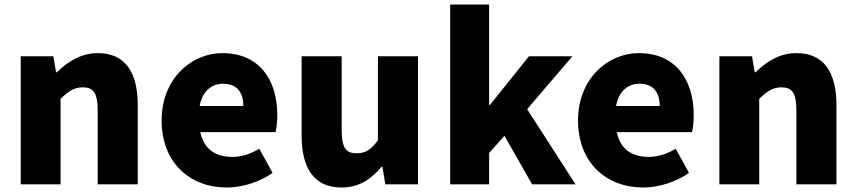

<svg xmlns="http://www.w3.org/2000/svg" viewBox="-20 -819 3802 853"><path d="M72 0H249V-380C284 -413 308 -431 348 -431C393 -431 414 -408 414 -330V0H592V-352C592 -494 539 -583 415 -583C338 -583 280 -544 233 -498H229L217 -569H72Z M987 14C1054 14 1132 -9 1191 -51L1132 -158C1091 -134 1053 -122 1012 -122C940 -122 886 -154 870 -232H1204C1208 -245 1212 -277 1212 -308C1212 -464 1132 -583 968 -583C830 -583 698 -469 698 -284C698 -96 824 14 987 14ZM867 -348C879 -416 922 -447 971 -447C1036 -447 1061 -405 1061 -348Z M1497 14C1575 14 1628 -22 1675 -78H1679L1692 0H1837V-569H1659V-196C1629 -154 1604 -138 1564 -138C1519 -138 1498 -160 1498 -239V-569H1320V-217C1320 -75 1373 14 1497 14Z M1980 0H2153V-139L2221 -216L2344 0H2537L2322 -334L2523 -569H2330L2157 -353H2153V-799H1980Z M2837 14C2904 14 2982 -9 3041 -51L2982 -158C2941 -134 2903 -122 2862 -122C2790 -122 2736 -154 2720 -232H3054C3058 -245 3062 -277 3062 -308C3062 -464 2982 -583 2818 -583C2680 -583 2548 -469 2548 -284C2548 -96 2674 14 2837 14ZM2717 -348C2729 -416 2772 -447 2821 -447C2886 -447 2911 -405 2911 -348Z M3176 0H3353V-380C3388 -413 3412 -431 3452 -431C3497 -431 3518 -408 3518 -330V0H3696V-352C3696 -494 3643 -583 3519 -583C3442 -583 3384 -544 3337 -498H3333L3321 -569H3176Z"/></svg>

Font: Noto Sans CJK Black
Style: Bold
Weight: 900
Designer: Ryoko NISHIZUKA (kana & ideographs); Paul D. Hunt (Latin, Greek & Cyrillic); Wenlong ZHANG (bopomofo); Sandoll Communica
Foundry: Adobe Systems Incorporated
Version: Version 1.000;PS 1;hotconv 1.0.78;makeotf.lib2.5.61930